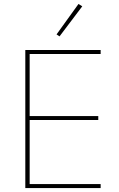

<svg xmlns="http://www.w3.org/2000/svg" viewBox="-20 -951 601 971"><path d="M396 -919 377 -931 266 -777 281 -767ZM489 0V-20H130V-344H477V-364H130V-678H489V-698H108V0Z"/></svg>

Font: IBM Plex Thai Looped Thin
Style: Regular
Weight: 100
Designer: Mike Abbink, Paul van der Laan, Pieter van Rosmalen, Ben Mitchell, Mark Frömberg
Foundry: Bold Monday
Version: Version 1.0